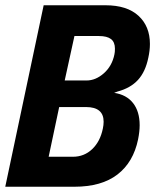

<svg xmlns="http://www.w3.org/2000/svg" viewBox="-25 -710 590 730"><path d="M141 -690H376Q458 -690 501.5 -650Q545 -610 545 -543Q545 -518 539 -491Q528 -437 499.5 -406Q471 -375 422 -362L409 -357Q456 -350 481 -318Q506 -286 506 -234Q506 -210 500 -180Q482 -93 421.5 -46.5Q361 0 258 0H-5ZM304 -404Q339 -404 370 -431.5Q401 -459 410 -503Q412 -511 412 -525Q412 -550 397 -561.5Q382 -573 351 -573H258L221 -404ZM252 -114Q295 -114 325.5 -143Q356 -172 366 -221Q369 -235 369 -247Q369 -303 302 -303H200L160 -114Z"/></svg>

Font: Decalotype
Style: Bold Italic
Weight: 700
Italic angle: -12°
Designer: Alfredo Marco Pradil
Foundry: Alfredo Marco Pradil
Version: Version 1.0